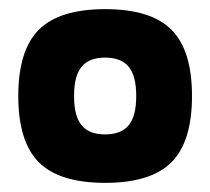

<svg xmlns="http://www.w3.org/2000/svg" viewBox="-20 -730 460 420"><path d="M65 -375Q20 -420 20 -520Q20 -620 65 -665Q110 -710 210 -710Q310 -710 355 -665Q400 -620 400 -520Q400 -420 355 -375Q310 -330 210 -330Q110 -330 65 -375ZM158.5 -584Q142 -564 142 -520Q142 -476 158.5 -456Q175 -436 210 -436Q245 -436 261.5 -456Q278 -476 278 -520Q278 -564 261.5 -584Q245 -604 210 -604Q175 -604 158.5 -584Z"/></svg>

Font: Fivo Sans Black
Style: Regular
Weight: 900
Designer: Alexander Slobzheninov
Foundry: Alexander Slobzheninov
Version: 1.0